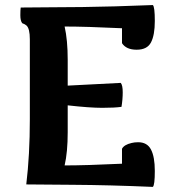

<svg xmlns="http://www.w3.org/2000/svg" viewBox="-20 -730 668 760"><path d="M585 9.8Q412.1 2.4 268.3 1.5Q124.5 0.5 84 0Q98.1 -116.7 98.1 -257.8V-574.2Q98.1 -616.7 85 -628.9Q79.1 -634.3 67.9 -638.2Q60.5 -647.9 60.5 -669.7Q60.5 -691.4 62 -700.2Q105.5 -700.7 184.1 -701.2Q262.7 -701.7 305.7 -702.1Q426.3 -703.6 585 -710Q592.8 -703.1 592.8 -647Q592.8 -590.8 577.6 -562Q562.5 -533.2 521 -533.2Q479.5 -533.2 462.9 -559.1V-618.2Q320.3 -625 235.8 -625Q248 -571.3 248 -493.2Q248 -487.3 248 -481.9V-391.1L458 -401.9Q465.8 -392.6 465.8 -364.5Q465.8 -336.4 460.9 -307.1Q434.1 -303.2 384.5 -303.2Q335 -303.2 248 -313V-217.8Q248 -212.4 248 -206.5Q248 -127.9 235.8 -75.2Q320.3 -75.2 462.9 -82V-141.1Q471.2 -157.2 501 -164.1Q512.7 -167 526.9 -167Q562.5 -167 577.6 -138.2Q592.8 -109.4 592.8 -53.2Q592.8 2.9 585 9.8Z"/></svg>

Font: Marko One
Style: Regular
Weight: 400
Designer: Zhenya Spizhovyi
Foundry: Cyreal
Version: Version 1.003